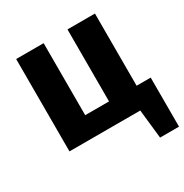

<svg xmlns="http://www.w3.org/2000/svg" viewBox="-162 -660 918 956"><g transform="rotate(-30 297.5 -182.5)"><path d="M514 -116H595V166H486L468 0H61V-531H219V-117H356V-531H514Z"/></g></svg>

Font: Fira Sans
Style: Bold
Weight: 700
Designer: bBox Type GmbH & Carrois Corporate GbR & Edenspiekermann AG
Foundry: bBox Type GmbH & Carrois Corporate GbR & Edenspiekermann AG
Version: Version 4.301;PS 004.301;hotconv 1.0.88;makeotf.lib2.5.64775